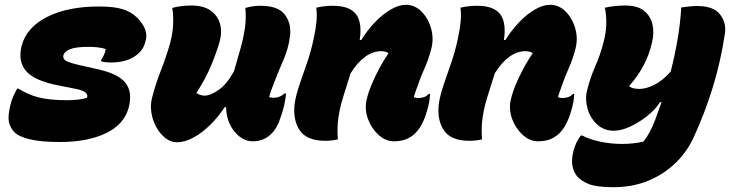

<svg xmlns="http://www.w3.org/2000/svg" viewBox="-20 -579 3040 799"><path d="M392 -552Q455 -552 491.5 -540.5Q528 -529 553 -503Q576 -479 584 -456.5Q592 -434 587 -414L584 -402Q575 -366 537.5 -342.5Q500 -319 442 -319Q429 -319 419 -320Q409 -321 401 -324V-330Q408 -340 413.5 -352.5Q419 -365 420 -375Q407 -379 390.5 -381.5Q374 -384 349 -384Q294 -384 271 -374Q248 -364 244 -350Q240 -335 254.5 -326Q269 -317 320 -306L382 -292Q471 -273 501.5 -235Q532 -197 516 -133Q498 -62 421.5 -25Q345 12 229 12Q150 12 103.5 0.5Q57 -11 41 -28Q22 -47 17 -72Q12 -97 24 -145Q29 -165 36.5 -181Q44 -197 51 -210H57Q96 -185 141.5 -173.5Q187 -162 260 -162Q284 -162 305 -164.5Q326 -167 342 -172Q351 -197 301 -208L216 -225Q122 -244 88 -284Q54 -324 70 -388Q90 -465 176 -508.5Q262 -552 392 -552Z M697 -546Q714 -551 734.5 -553.5Q755 -556 776 -556Q827 -556 856.5 -535Q886 -514 895.5 -480Q905 -446 894 -406Q884 -369 860 -310Q836 -251 797 -192Q803 -188 812 -184.5Q821 -181 831 -181Q857 -181 891.5 -206Q926 -231 954 -283Q970 -338 982 -381.5Q994 -425 999.5 -464.5Q1005 -504 1001 -546Q1015 -550 1031 -552.5Q1047 -555 1063 -555Q1138 -555 1165.5 -518Q1193 -481 1187 -430Q1181 -378 1158 -326Q1135 -274 1115 -220Q1106 -199 1100 -175Q1108 -172 1120 -172Q1144 -172 1164 -190H1170Q1170 -183 1167.5 -166.5Q1165 -150 1160 -130Q1150 -95 1141 -72Q1132 -49 1118 -32Q1103 -13 1081.5 -2Q1060 9 1032 9Q1002 9 976.5 -11Q951 -31 936 -63Q921 -95 921 -133H915Q889 -93 855 -59.5Q821 -26 785 -6.5Q749 13 717 13Q690 13 668 -4.5Q646 -22 630.5 -50Q615 -78 610 -110.5Q605 -143 613 -173Q628 -231 650 -287Q672 -343 688 -400Q699 -441 700.5 -479Q702 -517 697 -546Z M1296 -547Q1313 -551 1330 -553Q1347 -555 1365 -555Q1434 -555 1461 -520.5Q1488 -486 1477 -413L1483 -412Q1507 -451 1538.5 -484.5Q1570 -518 1604.5 -538.5Q1639 -559 1669 -559Q1707 -559 1735 -530Q1763 -501 1774.5 -458.5Q1786 -416 1774 -373Q1763 -331 1746 -293Q1729 -255 1718 -222Q1714 -211 1709 -197Q1704 -183 1702 -175Q1710 -171 1721 -171Q1731 -171 1743 -174.5Q1755 -178 1764 -188H1770Q1769 -176 1767.5 -164Q1766 -152 1762 -136Q1752 -97 1740.5 -72.5Q1729 -48 1715 -32Q1699 -13 1675.5 -2Q1652 9 1619 9Q1585 9 1556 -17Q1527 -43 1512 -82Q1497 -121 1505 -161Q1513 -200 1538.5 -254.5Q1564 -309 1597 -358Q1584 -366 1567 -366Q1497 -366 1439 -274Q1423 -223 1409 -178.5Q1395 -134 1388.5 -91Q1382 -48 1386 1Q1358 7 1334 7Q1255 7 1226 -38.5Q1197 -84 1207 -153Q1213 -188 1227.5 -230Q1242 -272 1258.5 -320Q1275 -368 1286 -421Q1294 -458 1297 -489.5Q1300 -521 1296 -547Z M1896 -547Q1913 -551 1930 -553Q1947 -555 1965 -555Q2034 -555 2061 -520.5Q2088 -486 2077 -413L2083 -412Q2107 -451 2138.5 -484.5Q2170 -518 2204.5 -538.5Q2239 -559 2269 -559Q2307 -559 2335 -530Q2363 -501 2374.5 -458.5Q2386 -416 2374 -373Q2363 -331 2346 -293Q2329 -255 2318 -222Q2314 -211 2309 -197Q2304 -183 2302 -175Q2310 -171 2321 -171Q2331 -171 2343 -174.5Q2355 -178 2364 -188H2370Q2369 -176 2367.5 -164Q2366 -152 2362 -136Q2352 -97 2340.5 -72.5Q2329 -48 2315 -32Q2299 -13 2275.5 -2Q2252 9 2219 9Q2185 9 2156 -17Q2127 -43 2112 -82Q2097 -121 2105 -161Q2113 -200 2138.5 -254.5Q2164 -309 2197 -358Q2184 -366 2167 -366Q2097 -366 2039 -274Q2023 -223 2009 -178.5Q1995 -134 1988.5 -91Q1982 -48 1986 1Q1958 7 1934 7Q1855 7 1826 -38.5Q1797 -84 1807 -153Q1813 -188 1827.5 -230Q1842 -272 1858.5 -320Q1875 -368 1886 -421Q1894 -458 1897 -489.5Q1900 -521 1896 -547Z M2497 -547Q2538 -556 2582 -556Q2634 -556 2661 -533.5Q2688 -511 2695.5 -476Q2703 -441 2693 -401Q2681 -349 2657 -304.5Q2633 -260 2598 -221Q2605 -214 2616.5 -211.5Q2628 -209 2641 -209Q2669 -209 2703 -226Q2737 -243 2771 -281Q2788 -347 2799.5 -414Q2811 -481 2815 -548Q2832 -550 2847.5 -552Q2863 -554 2881 -554Q2949 -554 2976 -519.5Q3003 -485 2997 -441Q2979 -322 2946.5 -216.5Q2914 -111 2870 -15Q2843 48 2794 96.5Q2745 145 2679 172.5Q2613 200 2533 200Q2463 200 2430.5 187Q2398 174 2381 154Q2349 113 2367 47Q2371 32 2378 16.5Q2385 1 2397 -15H2403Q2433 1 2477.5 10.5Q2522 20 2569 20Q2591 20 2614.5 17.5Q2638 15 2658 10Q2685 -24 2706 -79Q2720 -118 2733 -154H2727Q2707 -123 2673 -96Q2639 -69 2602 -52Q2565 -35 2535 -35Q2493 -35 2464.5 -61.5Q2436 -88 2425 -127Q2414 -166 2423 -202Q2435 -253 2456.5 -301.5Q2478 -350 2491 -401Q2502 -442 2503 -478.5Q2504 -515 2497 -547Z"/></svg>

Font: Recursive Mn Csl St Blk
Style: Italic
Weight: 900
Italic angle: -15°
Monospace: yes
Version: Version 1.079;hotconv 1.0.112;makeotfexe 2.5.65598; ttfautoh